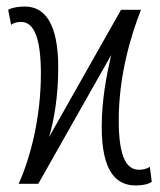

<svg xmlns="http://www.w3.org/2000/svg" viewBox="-20 -562 490 587"><path d="M37 0H97L320 -394C306 -333 291 -258 291 -174C291 -36 336 5 395 5C413 5 432 2 444 -6L438 -52C428 -45 415 -43 405 -43C368 -43 343 -79 343 -194C343 -327 378 -448 411 -532H350L130 -143C146 -197 158 -270 158 -356C158 -490 117 -542 56 -542C37 -542 17 -539 5 -532L14 -486C23 -493 34 -495 44 -495C84 -495 105 -446 105 -336C105 -205 74 -82 37 0Z"/></svg>

Font: Noto Sans UI Condensed Light
Style: Regular
Weight: 300
Width: 3
Designer: Monotype Design Team
Foundry: Monotype Imaging Inc.
Version: Version 1.901